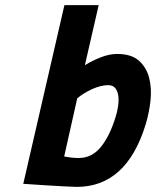

<svg xmlns="http://www.w3.org/2000/svg" viewBox="-20 -720 610 751"><path d="M312 -465Q343 -484 376 -496.5Q409 -509 438 -509Q494 -509 523.5 -482.5Q553 -456 563.5 -415Q574 -374 568.5 -325Q563 -276 549 -231Q474 11 280 11Q266 11 232 9Q198 7 162 5Q120 2 71 -1L232 -700H366ZM403 -387Q390 -387 373.5 -383Q357 -379 340.5 -371.5Q324 -364 308.5 -354.5Q293 -345 282 -335L231 -108Q261 -102 288 -102Q339 -102 374 -144.5Q409 -187 432 -262Q438 -280 441.5 -302Q445 -324 443 -343Q441 -362 431.5 -374.5Q422 -387 403 -387Z"/></svg>

Font: Panefresco 999wt
Style: Italic
Weight: 900
Version: Version 1.001